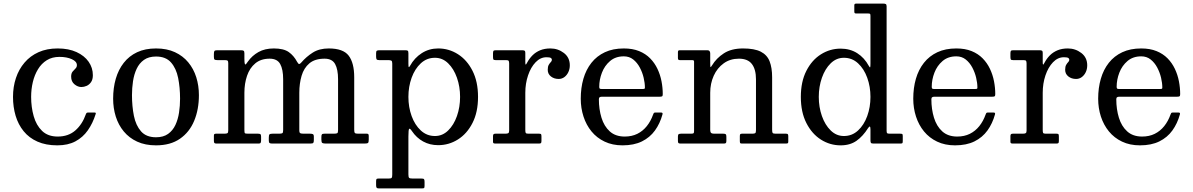

<svg xmlns="http://www.w3.org/2000/svg" viewBox="-20 -800 6650 1070"><path d="M52.5 -260Q52.5 -204 67 -155Q81.5 -106 111.8 -68.8Q142 -31.5 188.8 -10.8Q235.5 10 299.5 10Q358.5 10 400.2 -12.2Q442 -34.5 469.5 -73.8Q497 -113 513 -164Q515 -169.5 513.2 -171.2Q511.5 -173 503.5 -173H472.5Q465.5 -173 463 -170.8Q460.5 -168.5 458.5 -163.5Q439 -107.5 400 -73.2Q361 -39 301.5 -39Q247 -39 214.5 -70.5Q182 -102 167.8 -152.5Q153.5 -203 153.5 -260Q153.5 -303 163 -342.8Q172.5 -382.5 191.8 -414.2Q211 -446 240.8 -464.5Q270.5 -483 311.5 -483Q352 -483 380.2 -470.2Q408.5 -457.5 408.5 -437Q408.5 -425.5 400.5 -418Q392.5 -410.5 384.5 -400.8Q376.5 -391 376.5 -373Q376.5 -345.5 395 -330.2Q413.5 -315 433.5 -315Q448 -315 462.8 -321.5Q477.5 -328 487.5 -342.5Q497.5 -357 497.5 -381Q497.5 -422 474 -455.8Q450.5 -489.5 406.5 -509.8Q362.5 -530 301.5 -530Q241 -530 194.8 -509.2Q148.5 -488.5 116.8 -451.2Q85 -414 68.8 -365.2Q52.5 -316.5 52.5 -260Z M715.5 -270Q715.5 -309 721.2 -347.2Q727 -385.5 741.5 -416.5Q756 -447.5 782.2 -466.2Q808.5 -485 849.5 -485Q904 -485 933 -452Q962 -419 972.8 -365.5Q983.5 -312 983.5 -250Q983.5 -211 977.8 -172.8Q972 -134.5 957.5 -103.5Q943 -72.5 916.8 -53.8Q890.5 -35 849.5 -35Q795 -35 766 -68Q737 -101 726.2 -154.5Q715.5 -208 715.5 -270ZM610.5 -250Q610.5 -197.5 625.2 -150.5Q640 -103.5 669.8 -67.5Q699.5 -31.5 744.2 -10.8Q789 10 849.5 10Q930 10 983 -26.8Q1036 -63.5 1062.2 -126.8Q1088.5 -190 1088.5 -270Q1088.5 -322.5 1073.8 -369.5Q1059 -416.5 1029.2 -452.5Q999.5 -488.5 954.8 -509.2Q910 -530 849.5 -530Q789 -530 744.2 -509Q699.5 -488 669.8 -450Q640 -412 625.2 -361Q610.5 -310 610.5 -250Z M1172 -15Q1172 -6 1175 -3Q1178 0 1186 0H1423Q1431 0 1433 -5.5Q1435 -11 1435 -18V-38Q1435 -49.5 1431.2 -52.2Q1427.5 -55 1417 -55H1363Q1347.5 -55 1344.8 -57.8Q1342 -60.5 1342 -76V-283Q1342 -334.5 1356.8 -377.8Q1371.5 -421 1402.8 -447Q1434 -473 1483 -473Q1525 -473 1541.5 -443.2Q1558 -413.5 1558 -358V-75Q1558 -61.5 1554 -58.2Q1550 -55 1536 -55H1499Q1485 -55 1481.5 -50.8Q1478 -46.5 1478 -32V-17Q1478 -6 1482.2 -3Q1486.5 0 1497 0H1710Q1723 0 1726 -4Q1729 -8 1729 -20V-38Q1729 -50 1723.5 -52.5Q1718 -55 1707 -55H1672Q1659.5 -55 1653.8 -57.5Q1648 -60 1648 -74V-283Q1648 -334.5 1660.8 -377.8Q1673.5 -421 1704.2 -447Q1735 -473 1789 -473Q1831 -473 1847.5 -443.2Q1864 -413.5 1864 -358V-75Q1864 -61 1859.8 -58Q1855.5 -55 1841 -55H1789Q1777.5 -55 1774.2 -51.5Q1771 -48 1771 -36V-22Q1771 -6.5 1776.2 -3.2Q1781.5 0 1796 0H2012Q2026.5 0 2030.8 -3.5Q2035 -7 2035 -22V-41Q2035 -48.5 2033 -51.8Q2031 -55 2024 -55H1975Q1961 -55 1957.5 -59.2Q1954 -63.5 1954 -77V-369Q1954 -449.5 1923.2 -489.8Q1892.5 -530 1812 -530Q1759.5 -530 1723.2 -507Q1687 -484 1659 -451.5Q1652.5 -444 1647.8 -443.2Q1643 -442.5 1636 -455Q1617.5 -490 1589 -510Q1560.5 -530 1506 -530Q1456 -530 1420.5 -510Q1385 -490 1362 -457.5Q1356 -448.5 1351.5 -443.2Q1347 -438 1344.5 -443.8Q1342 -449.5 1342 -473V-503Q1342 -514.5 1337.5 -517.2Q1333 -520 1322 -520H1191Q1178.5 -520 1175.2 -516Q1172 -512 1172 -499V-483Q1172 -471 1175.8 -468Q1179.5 -465 1192 -465H1233Q1243 -465 1247.5 -462.5Q1252 -460 1252 -449V-74Q1252 -61.5 1248 -58.2Q1244 -55 1231 -55H1185Q1178 -55 1175 -53Q1172 -51 1172 -44Z M2256 -260Q2256 -317 2274 -366.8Q2292 -416.5 2325.2 -447.2Q2358.5 -478 2404 -478Q2446 -478 2477.5 -447.2Q2509 -416.5 2526.5 -366.8Q2544 -317 2544 -260Q2544 -203 2526.5 -153.2Q2509 -103.5 2477.5 -72.8Q2446 -42 2404 -42Q2358.5 -42 2325.2 -72.8Q2292 -103.5 2274 -153.2Q2256 -203 2256 -260ZM2076 -485Q2076 -474 2078.8 -469.5Q2081.5 -465 2093.5 -465H2143.5Q2156 -465 2161 -462Q2166 -459 2166 -446V172Q2166 186 2163.2 190.5Q2160.5 195 2146.5 195H2089.5Q2080 195 2078 198.5Q2076 202 2076 212V232Q2076 241.5 2078.8 245.8Q2081.5 250 2091.5 250H2330.5Q2341 250 2343.5 247.8Q2346 245.5 2346 234.5V214Q2346 202 2343 198.5Q2340 195 2328.5 195H2279.5Q2264.5 195 2260.2 191.2Q2256 187.5 2256 172V-39Q2256 -79 2260.5 -82.2Q2265 -85.5 2276 -69Q2301 -32 2338.2 -11.5Q2375.5 9 2422 9Q2481.5 9 2532 -22.8Q2582.5 -54.5 2613.2 -114.8Q2644 -175 2644 -260Q2644 -345 2613.2 -405.5Q2582.5 -466 2532 -498Q2481.5 -530 2422 -530Q2371.5 -530 2330.5 -503.8Q2289.5 -477.5 2265 -433Q2260.5 -425 2258.2 -426.2Q2256 -427.5 2256 -446V-503Q2256 -514.5 2252.5 -517.2Q2249 -520 2237.5 -520H2094.5Q2085 -520 2080.5 -517.5Q2076 -515 2076 -504Z M2817.5 -446V-72.5Q2817.5 -61.5 2813 -58.2Q2808.5 -55 2797 -55H2741.5Q2734 -55 2730.8 -52.2Q2727.5 -49.5 2727.5 -41V-9.5Q2727.5 -3 2731.2 -1.5Q2735 0 2741.5 0H2984.5Q2993 0 2995.2 -3.2Q2997.5 -6.5 2997.5 -15.5V-38Q2997.5 -47.5 2995.8 -51.2Q2994 -55 2984.5 -55H2923.5Q2912 -55 2909.8 -59.5Q2907.5 -64 2907.5 -75.5V-283Q2907.5 -334.5 2922.8 -379.8Q2938 -425 2964.8 -453Q2991.5 -481 3025.5 -481Q3043.5 -481 3049.5 -477.2Q3055.5 -473.5 3055.5 -466Q3055.5 -460 3049.8 -454.2Q3044 -448.5 3038.2 -438.8Q3032.5 -429 3032.5 -411Q3032.5 -388 3050.2 -374Q3068 -360 3093.5 -360Q3111 -360 3125 -370.2Q3139 -380.5 3147.2 -397.8Q3155.5 -415 3155.5 -436Q3155.5 -479.5 3122.5 -504.8Q3089.5 -530 3047.5 -530Q3015 -530 2990.2 -519.8Q2965.5 -509.5 2947.8 -491.8Q2930 -474 2918 -451.5Q2911.5 -439 2909.5 -440Q2907.5 -441 2907.5 -453.5V-506Q2907.5 -515.5 2902.8 -517.8Q2898 -520 2889.5 -520H2743.5Q2733 -520 2730.2 -516.5Q2727.5 -513 2727.5 -502.5V-484Q2727.5 -473 2729.5 -469Q2731.5 -465 2742.5 -465H2799.5Q2811 -465 2814.2 -461.5Q2817.5 -458 2817.5 -446Z M3216.5 -250Q3216.5 -197.5 3231.8 -150.5Q3247 -103.5 3276.5 -67.5Q3306 -31.5 3349.5 -10.8Q3393 10 3449.5 10Q3513 10 3557.5 -12Q3602 -34 3630 -72.8Q3658 -111.5 3672 -162.5Q3673.5 -168 3671.5 -170.5Q3669.5 -173 3662 -173H3633Q3625.5 -173 3623.5 -169.8Q3621.5 -166.5 3619.5 -161Q3606.5 -124.5 3584.5 -97Q3562.5 -69.5 3531.8 -54.2Q3501 -39 3461.5 -39Q3410 -39 3378.2 -67.8Q3346.5 -96.5 3332 -144Q3317.5 -191.5 3317.5 -246.5Q3317.5 -255 3321.8 -258Q3326 -261 3334 -261H3655.5Q3666 -261 3669.8 -263.2Q3673.5 -265.5 3673.5 -275.5Q3673.5 -311 3666.5 -347.2Q3659.5 -383.5 3644 -416.2Q3628.5 -449 3603.2 -474.8Q3578 -500.5 3541.8 -515.2Q3505.5 -530 3456.5 -530Q3396 -530 3351 -509Q3306 -488 3276 -450Q3246 -412 3231.2 -361Q3216.5 -310 3216.5 -250ZM3333.5 -304Q3324.5 -304 3322 -306.5Q3319.5 -309 3319.5 -316.5Q3319.5 -356 3334.5 -395Q3349.5 -434 3380 -460Q3410.5 -486 3456.5 -486Q3487 -486 3509 -468.5Q3531 -451 3545.5 -423.8Q3560 -396.5 3567 -366.8Q3574 -337 3574 -312Q3574 -307 3571.8 -305.5Q3569.5 -304 3559.5 -304Z M3836 -465Q3842 -465 3845 -463.5Q3848 -462 3848 -456.5V-69Q3848 -59.5 3844.5 -57.2Q3841 -55 3831 -55H3776Q3766.5 -55 3762.2 -52.2Q3758 -49.5 3758 -39V-16Q3758 -6.5 3760.5 -3.2Q3763 0 3772 0H4014Q4022.5 0 4025.2 -3Q4028 -6 4028 -15V-38Q4028 -49 4024.2 -52Q4020.5 -55 4010.5 -55H3959Q3947.5 -55 3942.8 -59.5Q3938 -64 3938 -75.5V-283Q3938 -334.5 3957.5 -377.8Q3977 -421 4013 -447Q4049 -473 4098 -473Q4147.5 -473 4170.2 -443.2Q4193 -413.5 4193 -358V-74.5Q4193 -61.5 4189 -58.2Q4185 -55 4173 -55H4115.5Q4107.5 -55 4105.2 -52Q4103 -49 4103 -40.5V-15.5Q4103 -7.5 4104.5 -3.8Q4106 0 4114 0H4357.5Q4366 0 4369.5 -1.5Q4373 -3 4373 -11V-40Q4373 -48.5 4370.8 -51.8Q4368.5 -55 4360 -55H4301Q4288 -55 4285.5 -59.8Q4283 -64.5 4283 -77.5V-369Q4283 -422.5 4269 -458.2Q4255 -494 4219.8 -512Q4184.5 -530 4121 -530Q4056 -530 4014 -502.8Q3972 -475.5 3948 -435.5Q3943 -427.5 3940.5 -426Q3938 -424.5 3938 -444V-502.5Q3938 -509.5 3934.5 -514.8Q3931 -520 3922.5 -520H3767.5Q3762 -520 3760 -517.2Q3758 -514.5 3758 -508.5V-477.5Q3758 -471 3760 -468Q3762 -465 3768.5 -465Z M4543 -260Q4543 -317 4560.5 -366.8Q4578 -416.5 4609.5 -447.2Q4641 -478 4683 -478Q4728.5 -478 4761.8 -447.2Q4795 -416.5 4813 -366.8Q4831 -317 4831 -260Q4831 -203 4813 -153.2Q4795 -103.5 4761.8 -72.8Q4728.5 -42 4683 -42Q4641 -42 4609.5 -72.8Q4578 -103.5 4560.5 -153.2Q4543 -203 4543 -260ZM4443 -260Q4443 -175 4473.8 -114.5Q4504.5 -54 4555 -22Q4605.5 10 4665 10Q4717 10 4753 -15.2Q4789 -40.5 4818 -86.5Q4825 -97 4828 -94.2Q4831 -91.5 4831 -78.5V-18Q4831 -7 4834 -3.5Q4837 0 4848 0H4998Q5007 0 5009 -2.5Q5011 -5 5011 -14.5V-42Q5011 -51.5 5007.8 -53.2Q5004.5 -55 4995 -55H4938.5Q4927.5 -55 4924.2 -57.5Q4921 -60 4921 -71V-765Q4921 -775 4916 -777.5Q4911 -780 4901.5 -780H4752.5Q4747 -780 4744 -778.2Q4741 -776.5 4741 -770.5V-737.5Q4741 -731 4742.5 -728Q4744 -725 4750 -725H4815Q4825 -725 4828 -723.2Q4831 -721.5 4831 -711.5V-446.5Q4831 -426.5 4829.2 -424.8Q4827.5 -423 4822 -432.5Q4797 -478.5 4757 -503.8Q4717 -529 4665 -529Q4605.5 -529 4555 -497.2Q4504.5 -465.5 4473.8 -405.2Q4443 -345 4443 -260Z M5069.5 -250Q5069.5 -197.5 5084.8 -150.5Q5100 -103.5 5129.5 -67.5Q5159 -31.5 5202.5 -10.8Q5246 10 5302.5 10Q5366 10 5410.5 -12Q5455 -34 5483 -72.8Q5511 -111.5 5525 -162.5Q5526.5 -168 5524.5 -170.5Q5522.5 -173 5515 -173H5486Q5478.5 -173 5476.5 -169.8Q5474.5 -166.5 5472.5 -161Q5459.5 -124.5 5437.5 -97Q5415.5 -69.5 5384.8 -54.2Q5354 -39 5314.5 -39Q5263 -39 5231.2 -67.8Q5199.5 -96.5 5185 -144Q5170.5 -191.5 5170.5 -246.5Q5170.5 -255 5174.8 -258Q5179 -261 5187 -261H5508.5Q5519 -261 5522.8 -263.2Q5526.5 -265.5 5526.5 -275.5Q5526.5 -311 5519.5 -347.2Q5512.5 -383.5 5497 -416.2Q5481.5 -449 5456.2 -474.8Q5431 -500.5 5394.8 -515.2Q5358.5 -530 5309.5 -530Q5249 -530 5204 -509Q5159 -488 5129 -450Q5099 -412 5084.2 -361Q5069.5 -310 5069.5 -250ZM5186.5 -304Q5177.5 -304 5175 -306.5Q5172.5 -309 5172.5 -316.5Q5172.5 -356 5187.5 -395Q5202.5 -434 5233 -460Q5263.5 -486 5309.5 -486Q5340 -486 5362 -468.5Q5384 -451 5398.5 -423.8Q5413 -396.5 5420 -366.8Q5427 -337 5427 -312Q5427 -307 5424.8 -305.5Q5422.5 -304 5412.5 -304Z M5701 -446V-72.5Q5701 -61.5 5696.5 -58.2Q5692 -55 5680.5 -55H5625Q5617.5 -55 5614.2 -52.2Q5611 -49.5 5611 -41V-9.5Q5611 -3 5614.8 -1.5Q5618.5 0 5625 0H5868Q5876.5 0 5878.8 -3.2Q5881 -6.5 5881 -15.5V-38Q5881 -47.5 5879.2 -51.2Q5877.5 -55 5868 -55H5807Q5795.5 -55 5793.2 -59.5Q5791 -64 5791 -75.5V-283Q5791 -334.5 5806.2 -379.8Q5821.5 -425 5848.2 -453Q5875 -481 5909 -481Q5927 -481 5933 -477.2Q5939 -473.5 5939 -466Q5939 -460 5933.2 -454.2Q5927.5 -448.5 5921.8 -438.8Q5916 -429 5916 -411Q5916 -388 5933.8 -374Q5951.5 -360 5977 -360Q5994.5 -360 6008.5 -370.2Q6022.5 -380.5 6030.8 -397.8Q6039 -415 6039 -436Q6039 -479.5 6006 -504.8Q5973 -530 5931 -530Q5898.5 -530 5873.8 -519.8Q5849 -509.5 5831.2 -491.8Q5813.5 -474 5801.5 -451.5Q5795 -439 5793 -440Q5791 -441 5791 -453.5V-506Q5791 -515.5 5786.2 -517.8Q5781.5 -520 5773 -520H5627Q5616.5 -520 5613.8 -516.5Q5611 -513 5611 -502.5V-484Q5611 -473 5613 -469Q5615 -465 5626 -465H5683Q5694.5 -465 5697.8 -461.5Q5701 -458 5701 -446Z M6100 -250Q6100 -197.5 6115.2 -150.5Q6130.5 -103.5 6160 -67.5Q6189.5 -31.5 6233 -10.8Q6276.5 10 6333 10Q6396.5 10 6441 -12Q6485.5 -34 6513.5 -72.8Q6541.5 -111.5 6555.5 -162.5Q6557 -168 6555 -170.5Q6553 -173 6545.5 -173H6516.5Q6509 -173 6507 -169.8Q6505 -166.5 6503 -161Q6490 -124.5 6468 -97Q6446 -69.5 6415.2 -54.2Q6384.5 -39 6345 -39Q6293.5 -39 6261.8 -67.8Q6230 -96.5 6215.5 -144Q6201 -191.5 6201 -246.5Q6201 -255 6205.2 -258Q6209.5 -261 6217.5 -261H6539Q6549.5 -261 6553.2 -263.2Q6557 -265.5 6557 -275.5Q6557 -311 6550 -347.2Q6543 -383.5 6527.5 -416.2Q6512 -449 6486.8 -474.8Q6461.5 -500.5 6425.2 -515.2Q6389 -530 6340 -530Q6279.5 -530 6234.5 -509Q6189.5 -488 6159.5 -450Q6129.5 -412 6114.8 -361Q6100 -310 6100 -250ZM6217 -304Q6208 -304 6205.5 -306.5Q6203 -309 6203 -316.5Q6203 -356 6218 -395Q6233 -434 6263.5 -460Q6294 -486 6340 -486Q6370.5 -486 6392.5 -468.5Q6414.5 -451 6429 -423.8Q6443.5 -396.5 6450.5 -366.8Q6457.5 -337 6457.5 -312Q6457.5 -307 6455.2 -305.5Q6453 -304 6443 -304Z"/></svg>

Font: Besley
Style: Regular
Weight: 400
Designer: Owen Earl
Foundry: indestructible type*
Version: Version 4.000